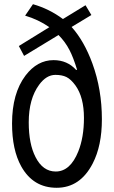

<svg xmlns="http://www.w3.org/2000/svg" viewBox="-20 -849 540 910"><path d="M69.3 -630.9 213.9 -720.2Q162.6 -755.9 99.1 -774.9L136.2 -829.1Q213.4 -807.1 278.3 -758.8L385.3 -824.2L413.1 -777.8L319.3 -721.2Q378.9 -654.8 418 -547.9Q462.9 -424.8 462.9 -283.7Q462.9 -158.2 419.4 -74.2Q359.9 41 248.5 41Q137.2 41 80.6 -60.5Q37.1 -138.7 37.1 -263.7Q37.1 -406.7 101.1 -491.2Q156.7 -564 233.9 -564Q299.3 -564 341.3 -517.1L345.2 -519Q327.6 -576.7 309.6 -611.3Q289.6 -650.4 257.3 -683.1L94.2 -584ZM242.7 -494.1Q199.7 -494.1 165.5 -447.3Q116.2 -380.4 116.2 -269Q116.2 -167 148.4 -104.5Q183.1 -36.1 244.1 -36.1Q313 -36.1 351.1 -131.3Q377.9 -198.2 377.9 -290Q377.9 -388.2 337.4 -444.3Q316.4 -473.1 294.9 -483.9Q273.9 -494.1 242.7 -494.1Z"/></svg>

Font: BIZ UDGothic
Style: Regular
Weight: 400
Monospace: yes
Designer: TypeBank Co., Ltd.
Foundry: Morisawa Inc.
Version: Version 1.05